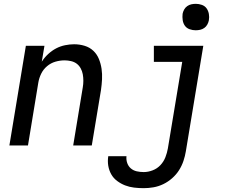

<svg xmlns="http://www.w3.org/2000/svg" viewBox="-20 -759 1240 1002"><path d="M29 0 115 -520H212L198 -437Q212 -459 231.5 -477Q251 -495 273 -506.5Q295 -518 319.5 -523Q344 -528 367 -528Q395 -528 421.5 -520Q448 -512 467 -494Q486 -476 496 -451.5Q506 -427 510 -400Q514 -373 512.5 -345Q511 -317 507 -289L459 0H362L412 -303Q415 -320 415 -337.5Q415 -355 412 -371.5Q409 -388 401 -402.5Q393 -417 380.5 -426.5Q368 -436 351 -440Q334 -444 317 -444Q293 -444 269 -437Q245 -430 225.5 -413.5Q206 -397 195 -374.5Q184 -352 180 -328L126 0ZM730 223Q704 223 679.5 220Q655 217 633 208.5Q611 200 591.5 185.5Q572 171 560.5 150.5Q549 130 545 106Q541 82 545 56H640Q638 75 644 92Q650 109 663 120Q676 131 693.5 135Q711 139 730 139Q753 139 776.5 130Q800 121 817 103Q834 85 843 62Q852 39 856 16L931 -436H783V-520H1041L950 30Q946 55 937.5 80.5Q929 106 914.5 129Q900 152 878.5 171Q857 190 832 202Q807 214 781 218.5Q755 223 730 223ZM1001 -601Q985 -601 969.5 -606.5Q954 -612 945 -624.5Q936 -637 933.5 -653.5Q931 -670 933 -687Q935 -698 941 -709Q947 -720 957 -727Q967 -734 978.5 -736.5Q990 -739 1002 -739Q1018 -739 1033.5 -733.5Q1049 -728 1058 -715.5Q1067 -703 1070 -686.5Q1073 -670 1070 -653Q1068 -642 1062 -631Q1056 -620 1046 -613Q1036 -606 1024.5 -603.5Q1013 -601 1001 -601Z"/></svg>

Font: Iosevka Custom Medium Oblique
Style: Regular
Weight: 500
Italic angle: -9°
Designer: Belleve Invis
Foundry: Belleve Invis
Version: Version 27.0.1